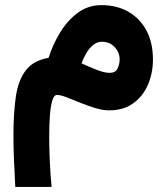

<svg xmlns="http://www.w3.org/2000/svg" viewBox="-20 -429 664 760"><path d="M172.4 -200.2Q189 -252.9 218 -300.5Q247.1 -348.1 288.1 -378.4Q329.1 -408.7 380.9 -408.7Q442.9 -408.7 488.8 -382.1Q534.7 -355.5 560.1 -307.4Q585.4 -259.3 585.4 -193.8Q585.4 -139.6 565.7 -93.8Q545.9 -47.9 507.3 -20Q468.8 7.8 412.1 7.8Q386.2 7.8 356.2 -1.5Q326.2 -10.7 296.9 -22.7Q267.6 -34.7 243.7 -43.9Q219.7 -53.2 205.6 -53.2Q193.4 -53.2 186.8 -30.5Q180.2 -7.8 177.5 28.8Q174.8 65.4 174.8 107.4Q174.8 150.9 176.5 193.4Q178.2 235.8 180.7 267.8Q183.1 299.8 184.1 311H40.5Q37.6 256.8 35.4 205.3Q33.2 153.8 33.2 106.4Q33.2 18.1 42.7 -46.6Q52.2 -111.3 82 -150.4Q111.8 -189.5 172.4 -200.2ZM453.6 -194.8Q453.6 -220.7 434.3 -242.2Q415 -263.7 382.8 -263.7Q363.3 -263.7 347.4 -249.8Q331.5 -235.8 320.3 -216.1Q309.1 -196.3 302.7 -178.2Q331.5 -165 362.3 -152.8Q393.1 -140.6 414.6 -140.6Q437 -140.6 445.3 -157.7Q453.6 -174.8 453.6 -194.8Z"/></svg>

Font: Vazirmatn UI Black
Style: Regular
Weight: 900
Designer: Saber Rastikerdar
Foundry: Saber Rastikerdar
Version: Version 33.003